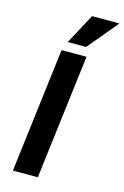

<svg xmlns="http://www.w3.org/2000/svg" viewBox="-137 -981 673 1042"><g transform="rotate(15 199.5 -460.5)"><path d="M47 0 133 -700H273L187 0ZM257 -751H154L245 -921H399Z"/></g></svg>

Font: Inclusive Sans
Style: Bold Italic
Weight: 700
Italic angle: -7°
Designer: Olivia King
Foundry: Olivia King
Version: Version 2.004